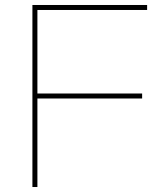

<svg xmlns="http://www.w3.org/2000/svg" viewBox="-20 -750 671 770"><path d="M110 -730H570V-710H130V-375H550V-355H130V0H110Z"/></svg>

Font: Enso Thin
Style: Regular
Weight: 100
Designer: Coji Morishita
Foundry: UNDERFOREST DESIGN
Version: Version 1.000